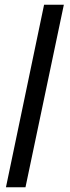

<svg xmlns="http://www.w3.org/2000/svg" viewBox="-20 -707 292 806"><path d="M5 79 165 -687H248L87 79Z"/></svg>

Font: Bricolage Grotesque 24pt Condensed
Style: Regular
Weight: 400
Width: 3
Designer: Mathieu Triay
Foundry: Atelier Triay
Version: Version 1.001;gftools[0.9.33.dev8+g029e19f]